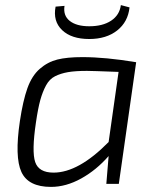

<svg xmlns="http://www.w3.org/2000/svg" viewBox="-20 -721 610 753"><path d="M454 -701 488 -692Q482 -635 439.5 -601.5Q397 -568 330 -568Q260 -568 223.5 -603Q187 -638 198 -695L233 -698Q227 -660 253.5 -639Q280 -618 330 -618Q383 -618 416 -640Q449 -662 454 -701ZM446 0H397L406 -109Q358 -54 298.5 -21Q239 12 180 12Q91 12 64 -46.5Q37 -105 58 -246Q70 -326 87.5 -375Q105 -424 136 -451Q167 -478 205 -487.5Q243 -497 303 -497Q394 -497 514 -477ZM406 -164 445 -439Q339 -443 321 -443Q275 -443 246.5 -438Q218 -433 196 -422Q174 -411 160.5 -386Q147 -361 138 -328.5Q129 -296 121 -241Q104 -127 118 -85.5Q132 -44 190 -44Q288 -44 406 -164Z"/></svg>

Font: Exo 2.0 Light
Style: Italic
Weight: 300
Italic angle: -8°
Designer: Natanael Gama
Version: Version 1.001;PS 001.001;hotconv 1.0.70;makeotf.lib2.5.58329